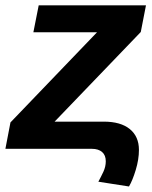

<svg xmlns="http://www.w3.org/2000/svg" viewBox="-37 -548 558 707"><path d="M474.6 3.9Q474.6 39.1 462.9 77.6Q451.2 116.2 438 138.7L325.2 121.1Q335 103 343.8 84.2Q352.5 65.4 352.5 45.9Q352.5 23.4 338.9 11.7Q325.2 0 301.3 0H-17.1L1.5 -97.2L320.3 -429.2H85.9L105.5 -528.3H500.5L481.4 -430.2L164.1 -100.1H345.2Q407.2 -100.1 440.9 -72.8Q474.6 -45.4 474.6 3.9Z"/></svg>

Font: Arimo
Style: Italic
Weight: 400
Italic angle: -12°
Designer: Steve Matteson
Foundry: Monotype Imaging Inc.
Version: Version 1.33